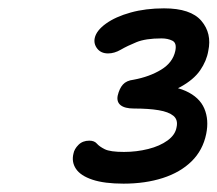

<svg xmlns="http://www.w3.org/2000/svg" viewBox="-20 -865 521 460"><path d="M276 -425Q230 -425 201.5 -434.5Q173 -444 162 -460.5Q151 -477 156 -497Q158 -508 168 -518Q178 -528 194 -528Q206 -528 212 -521Q218 -514 231 -507.5Q244 -501 277 -501Q307 -501 335 -508Q363 -515 381.5 -528.5Q400 -542 403 -560Q407 -578 395.5 -587.5Q384 -597 360 -601Q336 -605 301 -605Q279 -605 269 -613Q259 -621 262 -636Q266 -653 274.5 -662.5Q283 -672 300 -674Q338 -681 366 -698Q394 -715 400 -743Q404 -762 393 -767.5Q382 -773 367 -773Q329 -773 307 -764Q285 -755 269.5 -746Q254 -737 239 -737Q222 -737 213 -748.5Q204 -760 207 -774Q211 -792 234 -808.5Q257 -825 293 -835Q329 -845 373 -845Q437 -845 462.5 -815Q488 -785 479 -743Q475 -719 459.5 -696.5Q444 -674 412 -656.5Q380 -639 326 -631L333 -661Q392 -662 425 -647Q458 -632 469.5 -605Q481 -578 474 -544Q466 -505 439 -478.5Q412 -452 370 -438.5Q328 -425 276 -425Z"/></svg>

Font: Shantell Sans
Style: Italic
Weight: 400
Italic angle: -11°
Designer: Stephen Nixon, Anya Danilova, Shantell Martin
Foundry: Arrow Type
Version: Version 1.011;[c5ecc13dd]